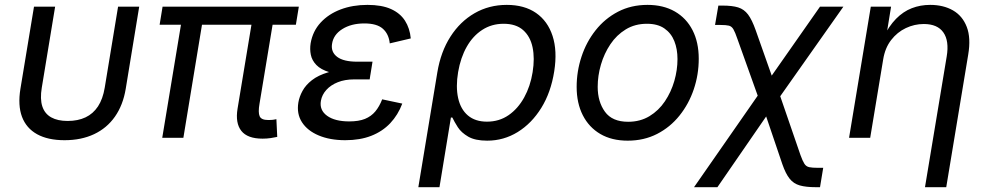

<svg xmlns="http://www.w3.org/2000/svg" viewBox="-20 -570 4087 794"><path d="M247.1 9.8Q178.2 9.8 133.5 -14.9Q88.9 -39.6 71 -86.9Q53.2 -134.3 64.5 -203.1L120.6 -542.5H208L152.8 -207.5Q145 -160.6 155 -130.1Q165 -99.6 191.7 -84.7Q218.3 -69.8 259.8 -69.8Q302.2 -69.8 333.7 -84.7Q365.2 -99.6 385.3 -130.1Q405.3 -160.6 413.1 -207.5L468.3 -542.5H555.7L500 -203.1Q488.8 -135.3 455.3 -87.6Q421.9 -40 368.9 -15.1Q315.9 9.8 247.1 9.8Z M1065.9 3.4Q1003.4 3.4 978 -28.8Q952.6 -61 962.4 -120.6L1027.8 -515.6H1115.2L1053.2 -141.1Q1046.9 -105 1053.7 -89.4Q1060.5 -73.7 1088.9 -73.7Q1102.1 -73.7 1109.4 -74.7Q1116.7 -75.7 1123 -77.1L1126.5 -3.9Q1115.7 -1.5 1099.6 1Q1083.5 3.4 1065.9 3.4ZM650.9 0 736.3 -515.6H823.2L738.3 0ZM640.1 -467.8 652.3 -542.5H1215.8L1203.6 -467.8Z M1407.7 9.8Q1344.7 9.8 1298.1 -9.8Q1251.5 -29.3 1228.8 -64.5Q1206.1 -99.6 1213.9 -146.5Q1217.8 -169.9 1231 -194.1Q1244.1 -218.3 1270 -238.5Q1295.9 -258.8 1337.9 -271.2Q1379.9 -283.7 1441.9 -283.7H1515.1L1508.8 -241.7H1444.8Q1406.2 -241.7 1377 -230Q1347.7 -218.3 1329.6 -198.2Q1311.5 -178.2 1307.1 -153.3Q1300.3 -114.7 1332.5 -91.3Q1364.7 -67.9 1424.3 -67.9Q1463.9 -67.9 1489.5 -78.4Q1515.1 -88.9 1532 -109.1Q1548.8 -129.4 1560.5 -159.2L1643.6 -141.6Q1626 -94.7 1593.8 -60.5Q1561.5 -26.4 1515.1 -8.3Q1468.8 9.8 1407.7 9.8ZM1439 -260.3Q1379.4 -260.3 1343 -271.2Q1306.6 -282.2 1288.3 -301.3Q1270 -320.3 1265.4 -343.5Q1260.7 -366.7 1264.6 -391.1Q1273.4 -441.4 1306.2 -476.8Q1338.9 -512.2 1388.7 -531Q1438.5 -549.8 1499.5 -549.8Q1558.6 -549.8 1596.7 -532.7Q1634.8 -515.6 1654.8 -484.4Q1674.8 -453.1 1678.7 -411.1L1591.8 -390.6Q1587.9 -429.2 1563.2 -451.2Q1538.6 -473.1 1486.8 -473.1Q1432.6 -473.1 1395.5 -449.7Q1358.4 -426.3 1353 -387.7Q1348.1 -354.5 1374.5 -334.7Q1400.9 -314.9 1457 -314.9H1520.5L1511.7 -260.3Z M1710 204.1 1788.6 -271Q1802.7 -356 1842.8 -418.5Q1882.8 -481 1942.6 -515.4Q2002.4 -549.8 2075.7 -549.8Q2148.4 -549.8 2196.8 -516.4Q2245.1 -482.9 2265.1 -421.4Q2285.2 -359.9 2272 -275.4Q2258.3 -188 2218.5 -123.8Q2178.7 -59.6 2120.8 -23.9Q2063 11.7 1994.6 11.7Q1944.8 11.7 1916.3 -4.9Q1887.7 -21.5 1873.3 -43.9Q1858.9 -66.4 1850.6 -84H1844.7L1797.4 204.1ZM1993.7 -66.9Q2044.4 -66.9 2083.3 -93.8Q2122.1 -120.6 2147.7 -167Q2173.3 -213.4 2182.6 -271.5Q2191.9 -329.1 2182.4 -374.3Q2172.9 -419.4 2143.3 -445.6Q2113.8 -471.7 2062.5 -471.7Q2013.2 -471.7 1974.4 -446.5Q1935.5 -421.4 1910.2 -376.7Q1884.8 -332 1874.5 -272Q1864.3 -211.4 1874.5 -164.8Q1884.8 -118.2 1915 -92.5Q1945.3 -66.9 1993.7 -66.9Z M2575.7 11.7Q2509.8 11.7 2462.6 -15.9Q2415.5 -43.5 2390.1 -93.5Q2364.7 -143.6 2364.7 -210.4Q2364.7 -274.9 2384.8 -335.7Q2404.8 -396.5 2443.1 -444.8Q2481.4 -493.2 2535.6 -521.5Q2589.8 -549.8 2657.7 -549.8Q2723.1 -549.8 2770.8 -522.5Q2818.4 -495.1 2844 -445.1Q2869.6 -395 2869.6 -327.1Q2869.6 -261.7 2849.1 -200.9Q2828.6 -140.1 2790 -92Q2751.5 -43.9 2697.3 -16.1Q2643.1 11.7 2575.7 11.7ZM2577.6 -66.4Q2627.4 -66.4 2665.8 -89.6Q2704.1 -112.8 2729.7 -151.1Q2755.4 -189.5 2768.6 -235.1Q2781.7 -280.8 2781.7 -325.7Q2781.7 -367.2 2768.6 -400.1Q2755.4 -433.1 2727.5 -452.4Q2699.7 -471.7 2655.3 -471.7Q2606 -471.7 2567.9 -448.5Q2529.8 -425.3 2504.2 -387Q2478.5 -348.6 2465.1 -302.7Q2451.7 -256.8 2451.7 -210.9Q2451.7 -149.4 2481.7 -107.9Q2511.7 -66.4 2577.6 -66.4Z M2850.1 204.1 3148.4 -224.6H3188.5L3290.5 71.8Q3299.3 96.2 3306.6 107.4Q3314 118.7 3326.4 121.3Q3338.9 124 3362.8 124H3384.3L3371.1 204.1H3353.5Q3313 204.1 3287.4 196.8Q3261.7 189.5 3245.4 168.9Q3229 148.4 3215.3 108.9L3148.4 -88.4L2946.8 204.1ZM3125 -142.1 3029.8 -408.2Q3020 -437 3012.9 -449Q3005.9 -460.9 2994.4 -463.9Q2982.9 -466.8 2958.5 -466.8H2937L2950.7 -546.9H2967.8Q3008.3 -546.9 3032.7 -539.3Q3057.1 -531.7 3073.5 -510Q3089.8 -488.3 3105 -445.3L3171.4 -257.3L3371.1 -542.5H3467.8L3185.5 -142.1Z M3632.3 -324.2 3578.6 0H3491.2L3581.1 -542.5H3665L3643.6 -411.1H3630.4Q3655.8 -461.9 3685.5 -492.2Q3715.3 -522.5 3750.7 -536.1Q3786.1 -549.8 3826.7 -549.8Q3881.3 -549.8 3920.9 -527.1Q3960.4 -504.4 3978 -458.7Q3995.6 -413.1 3983.9 -343.8L3893.1 204.1H3805.2L3895 -336.4Q3905.8 -400.9 3881.3 -435.8Q3856.9 -470.7 3800.3 -470.7Q3761.7 -470.7 3726.1 -453.9Q3690.4 -437 3665.3 -404.5Q3640.1 -372.1 3632.3 -324.2Z"/></svg>

Font: Inter 16pt
Style: Italic
Weight: 400
Italic angle: -9.3988°
Version: Version 4.001;git-66647c0bb